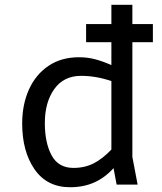

<svg xmlns="http://www.w3.org/2000/svg" viewBox="-20 -774 680 805"><path d="M535 -597V-116L557 0H469L456 -69Q420 -29 375 -9Q330 11 274 11Q177 11 125 -64Q73 -139 73 -256Q73 -336 101.5 -399Q130 -462 183.5 -498Q237 -534 311 -534Q347 -534 379 -525.5Q411 -517 447 -501V-597H341V-673H447V-754H535V-673H621V-597ZM447 -147V-434Q383 -456 320 -456Q247 -456 207.5 -400.5Q168 -345 168 -258Q168 -175 196.5 -122.5Q225 -70 288 -70Q336 -70 373.5 -89.5Q411 -109 447 -147Z"/></svg>

Font: Amiko
Style: Regular
Weight: 400
Designer: Pablo Impallari, Rodrigo Fuenzalida, Andres Torresi
Foundry: Impallari Type
Version: Version 1.001; ttfautohint (v1.3)